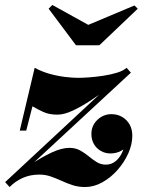

<svg xmlns="http://www.w3.org/2000/svg" viewBox="-56 -742 576 772"><path d="M-35 -10 395 -410 470 -449.5 44 -55ZM-17.5 10 -35.5 -10Q17 -47 64.2 -78.5Q111.5 -110 151.8 -128.8Q192 -147.5 223 -147.5Q247.5 -147.5 266 -137.2Q284.5 -127 300.5 -113.8Q316.5 -100.5 333 -90.2Q349.5 -80 369.5 -80Q392.5 -80 410.2 -95Q428 -110 438.5 -136.5Q449 -163 449 -196.5H475Q474.5 -177.5 462.2 -161.5Q450 -145.5 430.5 -135.2Q411 -125 388.5 -125Q367 -125 349.5 -135Q332 -145 321.8 -162.5Q311.5 -180 311.5 -203.5Q311.5 -237 335.5 -260Q359.5 -283 392 -283Q415.5 -283 434.5 -272.2Q453.5 -261.5 464.8 -242Q476 -222.5 476 -196.5Q476 -161.5 459.8 -125.2Q443.5 -89 416.2 -58.2Q389 -27.5 355.2 -8.8Q321.5 10 286 10Q259 10 236 2.5Q213 -5 191.8 -14.8Q170.5 -24.5 148.8 -32.2Q127 -40 102 -40Q66 -40 36.2 -27Q6.5 -14 -17.5 10ZM23.5 -217 83.5 -469.5Q110.5 -454.5 142.2 -445.5Q174 -436.5 204.5 -432.8Q235 -429 258 -429Q276 -429 303.2 -431Q330.5 -433 360 -437.5Q389.5 -442 414.8 -449.8Q440 -457.5 453 -469.5L470.5 -449.5Q432 -424.5 391.5 -395.5Q351 -366.5 311.8 -340.2Q272.5 -314 237.2 -297.5Q202 -281 174.5 -281Q141.5 -281 117.8 -292Q94 -303 74.5 -314.5L49.5 -217ZM249.5 -560 139.5 -707 154.5 -722 299 -642 484.5 -720 498 -707 343.5 -560Z"/></svg>

Font: Bodoni Moda 9pt ExtraBold
Style: Italic
Weight: 800
Italic angle: -13°
Designer: Owen Earl
Foundry: indestructible type
Version: Version 2.004